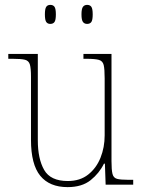

<svg xmlns="http://www.w3.org/2000/svg" viewBox="-20 -757 586 787"><path d="M257 10Q183 10 145 -36.5Q107 -83 107 -184V-442Q107 -477 102.5 -492.5Q98 -508 82.5 -512Q67 -516 32 -516H14V-536H135V-182Q135 -106 161 -60.5Q187 -15 258 -15Q308 -15 341.5 -41.5Q375 -68 392 -110.5Q409 -153 409 -202V-436Q409 -474 405 -490.5Q401 -507 385.5 -511.5Q370 -516 334 -516H322V-536H437V-97Q437 -61 441 -44.5Q445 -28 459.5 -24Q474 -20 505 -20H526V0H413L410 -86H406Q387 -47 351.5 -18.5Q316 10 257 10ZM337 -659Q326 -659 320 -667Q314 -675 314 -698Q314 -721 320 -729Q326 -737 337 -737Q349 -737 354.5 -729Q360 -721 360 -698Q360 -675 354.5 -667Q349 -659 337 -659ZM186 -659Q175 -659 169.5 -667Q164 -675 164 -698Q164 -721 169.5 -729Q175 -737 186 -737Q198 -737 203.5 -729Q209 -721 209 -698Q209 -675 203.5 -667Q198 -659 186 -659Z"/></svg>

Font: Noto Serif Georgian SemiCondensed Thin
Style: Regular
Weight: 100
Width: 4
Designer: Monotype Design Team, Akaki Razmadze
Foundry: Google LLC
Version: Version 2.003; ttfautohint (v1.8.4.7-5d5b)